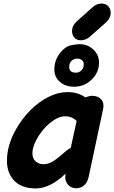

<svg xmlns="http://www.w3.org/2000/svg" viewBox="-20 -1057 642 1078"><path d="M181 1Q261 1 348 -82L347 -74Q343 -42 361 -21Q379 0 408 0Q434 0 452.5 -16.5Q471 -33 478 -65L559 -445Q566 -478 548.5 -498.5Q531 -519 497 -519Q481 -519 459 -510Q419 -540 359 -540Q307 -540 253.5 -513.5Q200 -487 152.5 -440Q105 -393 71 -333Q19 -243 19 -154Q19 -85 60.5 -42Q102 1 181 1ZM224 -135Q198 -135 180 -151Q162 -167 162 -196Q162 -222 175.5 -253.5Q189 -285 212 -315.5Q235 -346 264 -369Q307 -404 346 -404Q367 -404 384.5 -396Q402 -388 410 -377L377 -226Q365 -223 325 -187Q298 -163 273.5 -149Q249 -135 224 -135ZM397 -570Q435 -570 466.5 -588.5Q498 -607 517 -637.5Q536 -668 536 -705Q536 -749 504 -779Q472 -809 428 -809Q420 -809 414 -808Q408 -807 403 -807Q398 -807 395 -806Q391 -805 386 -804Q370 -802 359 -796Q328 -779 306.5 -744.5Q285 -710 285 -667Q285 -625 316 -597.5Q347 -570 397 -570ZM406 -649Q365 -649 369 -687Q370 -705 383 -716.5Q396 -728 414 -728Q431 -728 441.5 -718Q452 -708 450 -691Q449 -673 436 -661Q423 -649 406 -649ZM439 -831Q465 -833 487 -853L575 -931Q598 -952 601 -977Q604 -1002 589.5 -1020Q575 -1038 547 -1037Q521 -1036 498 -1015L411 -937Q388 -916 385 -890.5Q382 -865 396.5 -847Q411 -829 439 -831Z"/></svg>

Font: Balsamiq Sans
Style: Bold Italic
Weight: 700
Italic angle: -12°
Designer: Michael Angeles
Foundry: Balsamiq SRL
Version: Version 1.020; ttfautohint (v1.8.4.7-5d5b);gftools[0.9.26]